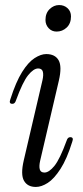

<svg xmlns="http://www.w3.org/2000/svg" viewBox="-20 -730 328 760"><path d="M204 -605Q185 -605 172.5 -618.5Q160 -632 160 -651Q160 -678 176.5 -694Q193 -710 214 -710Q234 -710 247.5 -697.5Q261 -685 261 -665Q261 -637 244 -621Q227 -605 204 -605ZM122 10Q89 10 75 -14.5Q61 -39 74 -95L148 -412Q153 -434 149.5 -446.5Q146 -459 131 -459Q113 -459 91.5 -432.5Q70 -406 43 -332Q39 -319 29 -319Q14 -319 21 -337Q43 -406 67.5 -445Q92 -484 117 -500Q142 -516 163 -516Q198 -516 212 -491.5Q226 -467 213 -411L139 -94Q134 -72 137.5 -59.5Q141 -47 156 -47Q174 -47 195.5 -73.5Q217 -100 244 -174Q248 -187 258 -187Q273 -187 266 -169Q245 -101 219.5 -61.5Q194 -22 169 -6Q144 10 122 10Z"/></svg>

Font: Instrument Serif
Style: Italic
Weight: 400
Italic angle: -13°
Designer: Rodrigo Fuenzalida
Foundry: fragTYPE
Version: Version 1.000; ttfautohint (v1.8.4.7-5d5b);gftools[0.9.27]